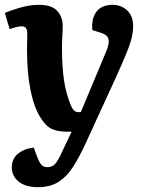

<svg xmlns="http://www.w3.org/2000/svg" viewBox="-20 -546 608 796"><path d="M331 57Q308 106 283 145.5Q258 185 223.5 207.5Q189 230 137 230Q86 230 57.5 207Q29 184 29 148Q29 112 55 91Q81 70 120 66L133 101Q142 126 151 136.5Q160 147 177 147Q197 147 209.5 132.5Q222 118 237 84L277 0H257Q217 0 192.5 -12.5Q168 -25 147 -60Q121 -101 106.5 -172.5Q92 -244 92 -340Q92 -356 92.5 -374Q93 -392 93 -408Q93 -437 70 -437Q62 -437 47 -433.5Q32 -430 20 -425L0 -492Q21 -502 62 -514Q103 -526 142 -526Q194 -526 217 -501Q240 -476 240 -438Q240 -419 238.5 -398.5Q237 -378 237 -347Q237 -271 245 -215.5Q253 -160 273 -111Q281 -92 288.5 -86.5Q296 -81 306 -81H315L420 -332Q434 -365 430 -383.5Q426 -402 396 -411L363 -421Q358 -469 380 -497.5Q402 -526 447 -526Q482 -526 507 -503Q532 -480 532 -437Q532 -399 514.5 -352Q497 -305 461 -226Z"/></svg>

Font: Literata 12pt
Style: Bold Italic
Weight: 700
Italic angle: -2°
Designer: Latin by Veronika Burian and Jose Scaglione. Greek by Irene Vlachou. Cyrillic by Vera Evstafieva
Foundry: TypeTogether
Version: Version 3.002